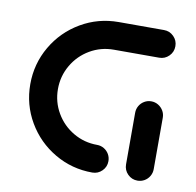

<svg xmlns="http://www.w3.org/2000/svg" viewBox="-64 -585 666 651"><g transform="rotate(10 269.0 -259.5)"><path d="M341.5 -47.8Q341.5 -28.1 327.6 -14.3Q313.7 -0.4 294.1 -0.4Q223.7 -0.4 164.3 -35.2Q104.8 -70 70 -129.4Q35.2 -188.9 35.2 -259.3Q35.2 -329.6 70 -389.3Q104.8 -448.9 164.3 -483.7Q223.7 -518.5 294.1 -518.5H450Q469.6 -518.5 483.5 -504.6Q497.4 -490.7 497.4 -471.1Q497.4 -451.1 483.5 -437.2Q469.6 -423.3 450 -423.3H294.1Q249.6 -423.3 212 -401.3Q174.4 -379.3 152.4 -341.5Q130.4 -303.7 130.4 -259.3Q130.4 -214.8 152.4 -177.2Q174.4 -139.6 212 -117.6Q249.6 -95.6 294.1 -95.6Q307 -95.6 318 -89.1Q328.9 -82.6 335.2 -71.7Q341.5 -60.7 341.5 -47.8ZM449.6 0Q430 0 416.1 -13.9Q402.2 -27.8 402.2 -47.8V-225.2Q402.2 -238.1 408.5 -249.1Q414.8 -260 425.7 -266.5Q436.7 -273 449.6 -273Q462.6 -273 473.5 -266.5Q484.4 -260 490.9 -249.1Q497.4 -238.1 497.4 -225.2V-47.8Q497.4 -34.8 490.9 -23.7Q484.4 -12.6 473.5 -6.3Q462.6 0 449.6 0Z"/></g></svg>

Font: 26F Galaxy Hebrew Extra Bold
Style: Regular
Weight: 800
Designer: C₂₉H₂₅N₃O₅
Version: Version 1.000